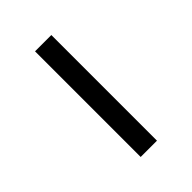

<svg xmlns="http://www.w3.org/2000/svg" viewBox="41 -150 550 550"><g transform="rotate(45 316.0 125.0)"><path d="M102 92H530V158H102Z"/></g></svg>

Font: Titillium Web
Style: Regular
Weight: 400
Version: Version 1.001;PS 57.000;hotconv 1.0.70;makeotf.lib2.5.55311